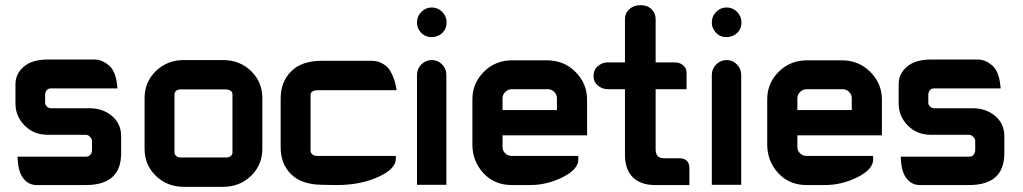

<svg xmlns="http://www.w3.org/2000/svg" viewBox="-20 -718 3968 745"><path d="M155 -350V-318Q155 -316 156.5 -312Q158 -308 163.5 -303Q169 -298 178 -298H327Q379 -298 414.5 -268Q450 -238 450 -190V-123Q450 0 313 0H122Q92 0 72 -24Q52 -48 49 -95L48 -110H313Q316 -110 321 -111Q326 -112 331.5 -118.5Q337 -125 337 -136V-171Q337 -179 329.5 -187Q322 -195 313 -195H165Q111 -195 75.5 -231Q40 -267 40 -316V-391Q40 -432 72.5 -459.5Q105 -487 165 -487H349Q377 -486 402.5 -464.5Q428 -443 434 -391L436 -375H178Q166 -375 160.5 -367Q155 -359 155 -350Z M845 -485Q910 -485 954 -442.5Q998 -400 998 -337V-141Q998 -78 954 -35.5Q910 7 845 7H694Q629 7 585 -35.5Q541 -78 541 -141V-337Q541 -400 585 -442.5Q629 -485 694 -485ZM858 -371H680Q670 -371 663.5 -365.5Q657 -360 657 -352V-126Q657 -119 663.5 -113Q670 -107 680 -107H858Q869 -107 875.5 -112.5Q882 -118 882 -126V-352Q882 -362 874 -366.5Q866 -371 858 -371Z M1423 -482Q1444 -482 1461 -473Q1478 -464 1487 -453Q1496 -442 1503 -425.5Q1510 -409 1512 -401.5Q1514 -394 1516 -385L1519 -368H1209Q1201 -368 1193 -363.5Q1185 -359 1185 -349V-134Q1185 -125 1192 -119Q1199 -113 1209 -113H1516V-99Q1515 -89 1511 -81Q1494 -49 1431 -24.5Q1368 0 1287 0Q1285 0 1283 0L1228 -1Q1150 -2 1109.5 -42Q1069 -82 1069 -147V-335Q1069 -400 1109.5 -441Q1150 -482 1228 -482Z M1712 -427V-1H1598V-427Q1598 -451 1615 -468Q1632 -485 1656 -485Q1679 -485 1695.5 -468Q1712 -451 1712 -427ZM1598 -630Q1598 -655 1615 -672Q1632 -689 1655 -689Q1679 -689 1696 -672Q1713 -655 1713 -630.5Q1713 -606 1696 -590Q1679 -574 1654.5 -574Q1630 -574 1614 -591Q1598 -608 1598 -630Z M1966 -113H2224V-99Q2224 -61 2163.5 -30.5Q2103 0 2036 0H1966Q1898 0 1855.5 -46.5Q1813 -93 1813 -157V-333Q1813 -395 1857.5 -439.5Q1902 -484 1968 -484H2102Q2168 -484 2213 -439Q2258 -394 2258 -331V-193H1930V-147Q1930 -133 1940.5 -123Q1951 -113 1966 -113ZM1930 -337V-291H2141V-337Q2141 -351 2130.5 -361.5Q2120 -372 2105 -372H1966Q1952 -372 1941 -361.5Q1930 -351 1930 -337Z M2466 -698Q2492 -698 2508 -682.5Q2524 -667 2524 -644V-476H2598Q2617 -476 2630.5 -465Q2644 -454 2644 -436V-372H2524V-138Q2524 -104 2556 -104Q2555 -104 2570 -104Q2585 -104 2600 -104Q2615 -104 2615 -104Q2655 -104 2655 -65V0Q2655 0 2588.5 0Q2522 0 2522 0Q2466 0 2435.5 -30Q2405 -60 2405 -118V-372H2338Q2317 -372 2300 -386Q2283 -400 2283 -423Q2283 -447 2300 -461.5Q2317 -476 2338 -476H2405V-644Q2405 -667 2422 -682.5Q2439 -698 2466 -698Z M2856 -427V-1H2742V-427Q2742 -451 2759 -468Q2776 -485 2800 -485Q2823 -485 2839.5 -468Q2856 -451 2856 -427ZM2742 -630Q2742 -655 2759 -672Q2776 -689 2799 -689Q2823 -689 2840 -672Q2857 -655 2857 -630.5Q2857 -606 2840 -590Q2823 -574 2798.5 -574Q2774 -574 2758 -591Q2742 -608 2742 -630Z M3110 -113H3368V-99Q3368 -61 3307.5 -30.5Q3247 0 3180 0H3110Q3042 0 2999.5 -46.5Q2957 -93 2957 -157V-333Q2957 -395 3001.5 -439.5Q3046 -484 3112 -484H3246Q3312 -484 3357 -439Q3402 -394 3402 -331V-193H3074V-147Q3074 -133 3084.5 -123Q3095 -113 3110 -113ZM3074 -337V-291H3285V-337Q3285 -351 3274.5 -361.5Q3264 -372 3249 -372H3110Q3096 -372 3085 -361.5Q3074 -351 3074 -337Z M3582 -350V-318Q3582 -316 3583.5 -312Q3585 -308 3590.5 -303Q3596 -298 3605 -298H3754Q3806 -298 3841.5 -268Q3877 -238 3877 -190V-123Q3877 0 3740 0H3549Q3519 0 3499 -24Q3479 -48 3476 -95L3475 -110H3740Q3743 -110 3748 -111Q3753 -112 3758.5 -118.5Q3764 -125 3764 -136V-171Q3764 -179 3756.5 -187Q3749 -195 3740 -195H3592Q3538 -195 3502.5 -231Q3467 -267 3467 -316V-391Q3467 -432 3499.5 -459.5Q3532 -487 3592 -487H3776Q3804 -486 3829.5 -464.5Q3855 -443 3861 -391L3863 -375H3605Q3593 -375 3587.5 -367Q3582 -359 3582 -350Z"/></svg>

Font: FifthLeg
Style: Bold
Weight: 700
Designer: Jakub Steiner
Version: Version 1.0